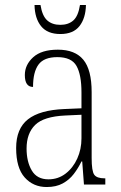

<svg xmlns="http://www.w3.org/2000/svg" viewBox="-20 -743 486 773"><path d="M168 10Q114 10 79.5 -28.5Q45 -67 45 -147Q45 -225 92.5 -262.5Q140 -300 239 -304L308 -307V-371Q308 -442 288 -477.5Q268 -513 211 -513Q157 -513 135 -483Q113 -453 113 -393Q80 -393 80 -441Q80 -482 113.5 -512.5Q147 -543 213 -543Q282 -543 315.5 -502.5Q349 -462 349 -372V-107Q349 -54 359.5 -39.5Q370 -25 401 -25H404V0H318L311 -93H308Q295 -66 277 -42.5Q259 -19 232.5 -4.5Q206 10 168 10ZM175 -21Q214 -21 244 -44Q274 -67 291 -104.5Q308 -142 308 -186V-281L243 -278Q156 -274 121.5 -240Q87 -206 87 -145Q87 -92 108 -56.5Q129 -21 175 -21ZM223 -606Q171 -606 145.5 -637.5Q120 -669 119 -723H143Q150 -679 170 -661Q190 -643 223 -643Q255 -643 275 -660.5Q295 -678 302 -723H326Q325 -670 300 -638Q275 -606 223 -606Z"/></svg>

Font: Noto Serif Sinhala Condensed ExtraLight
Style: Regular
Weight: 200
Width: 3
Designer: Jelle Bosma - Monotype Design Team
Foundry: Monotype Imaging Inc.
Version: Version 2.007; ttfautohint (v1.8.4.7-5d5b)